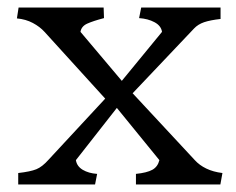

<svg xmlns="http://www.w3.org/2000/svg" viewBox="-20 -491 627 511"><path d="M194.2 -406.2 304.2 -275.8 411.2 -406.2Q408.8 -422.5 391.2 -431.9Q373.8 -441.2 350.2 -442.8L355.8 -471H567V-440.5Q539.8 -437.5 523.2 -431.9Q506.8 -426.2 496.5 -415.2L333 -242.8L498.5 -64.8Q510.8 -51.2 529.1 -42.4Q547.5 -33.5 572 -30.5L566.5 0H341.8V-28.2Q371 -31.2 385.4 -39.1Q399.8 -47 404.2 -64.8L291 -203.8L182 -64.8Q184.5 -48.5 200.1 -39.1Q215.8 -29.8 238.5 -28.2L233 0H28.5V-30.5Q61 -34.2 76.8 -40.6Q92.5 -47 109.5 -66.2L260 -228.5L98.5 -406.2Q86.2 -419.8 67.5 -429.8Q48.8 -439.8 25 -442L29.5 -471H255.8L256.8 -442.8Q227.8 -435.2 212.1 -428.1Q196.5 -421 194.2 -406.2Z"/></svg>

Font: TMT Limkin
Style: Regular
Weight: 400
Designer: Gabriel Drozdov
Version: Version 1.000;Glyphs 3.1.2 (3151)